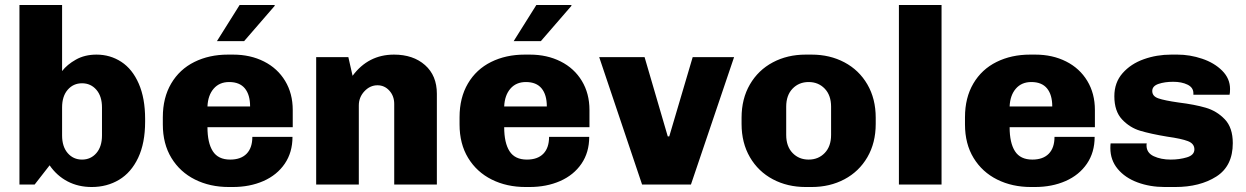

<svg xmlns="http://www.w3.org/2000/svg" viewBox="-20 -740 4996 770"><path d="M562 -263V-252Q562 -166 534 -107Q506 -48 457.5 -19Q409 10 348 10Q294 10 251 -12.5Q208 -35 179 -77L119 0H58V-720H229V-455Q249 -481 284.5 -501Q320 -521 367 -521Q422 -521 466.5 -492Q511 -463 536.5 -404.5Q562 -346 562 -263ZM229 -309V-197Q229 -152 251.5 -126Q274 -100 309 -100Q344 -100 366.5 -126Q389 -152 389 -197V-309Q389 -354 366.5 -380Q344 -406 309 -406Q274 -406 251.5 -380Q229 -354 229 -309Z M1154 -299V-230H812Q812 -167 833.5 -133.5Q855 -100 903 -100Q946 -100 969 -123.5Q992 -147 992 -191H1153Q1153 -129 1122 -83.5Q1091 -38 1036.5 -14Q982 10 913 10H898Q822 10 762 -20Q702 -50 667.5 -106.5Q633 -163 633 -241V-270Q633 -348 666.5 -405Q700 -462 759.5 -491.5Q819 -521 894 -521H915Q984 -521 1038.5 -493.5Q1093 -466 1123.5 -415.5Q1154 -365 1154 -299ZM812 -313H983Q983 -360 962 -385.5Q941 -411 899 -411Q860 -411 837 -384.5Q814 -358 812 -313ZM1081 -720 1082 -717 959 -575H850L941 -720Z M1732 -364V0H1561V-323Q1561 -355 1541.5 -376.5Q1522 -398 1494 -398Q1464 -398 1441.5 -374Q1419 -350 1419 -317V0H1248V-511H1377L1394 -436Q1457 -521 1560 -521Q1637 -521 1684.5 -479Q1732 -437 1732 -364Z M2344 -299V-230H2002Q2002 -167 2023.5 -133.5Q2045 -100 2093 -100Q2136 -100 2159 -123.5Q2182 -147 2182 -191H2343Q2343 -129 2312 -83.5Q2281 -38 2226.5 -14Q2172 10 2103 10H2088Q2012 10 1952 -20Q1892 -50 1857.5 -106.5Q1823 -163 1823 -241V-270Q1823 -348 1856.5 -405Q1890 -462 1949.5 -491.5Q2009 -521 2084 -521H2105Q2174 -521 2228.5 -493.5Q2283 -466 2313.5 -415.5Q2344 -365 2344 -299ZM2002 -313H2173Q2173 -360 2152 -385.5Q2131 -411 2089 -411Q2050 -411 2027 -384.5Q2004 -358 2002 -313ZM2271 -720 2272 -717 2149 -575H2040L2131 -720Z M2658 -193H2664L2758 -511H2924L2751 0H2555L2383 -511H2565Z M2954 -243V-268Q2954 -344 2987.5 -401.5Q3021 -459 3079.5 -490Q3138 -521 3211 -521H3235Q3308 -521 3366.5 -490Q3425 -459 3458.5 -401.5Q3492 -344 3492 -268V-243Q3492 -167 3458.5 -109.5Q3425 -52 3366.5 -21Q3308 10 3235 10H3211Q3138 10 3079.5 -21Q3021 -52 2987.5 -109.5Q2954 -167 2954 -243ZM3313 -199V-312Q3313 -358 3287.5 -384.5Q3262 -411 3223 -411Q3184 -411 3158.5 -384.5Q3133 -358 3133 -312V-199Q3133 -153 3158.5 -126.5Q3184 -100 3223 -100Q3262 -100 3287.5 -126.5Q3313 -153 3313 -199Z M3756 -720V0H3585V-720Z M4371 -299V-230H4029Q4029 -167 4050.5 -133.5Q4072 -100 4120 -100Q4163 -100 4186 -123.5Q4209 -147 4209 -191H4370Q4370 -129 4339 -83.5Q4308 -38 4253.5 -14Q4199 10 4130 10H4115Q4039 10 3979 -20Q3919 -50 3884.5 -106.5Q3850 -163 3850 -241V-270Q3850 -348 3883.5 -405Q3917 -462 3976.5 -491.5Q4036 -521 4111 -521H4132Q4201 -521 4255.5 -493.5Q4310 -466 4340.5 -415.5Q4371 -365 4371 -299ZM4029 -313H4200Q4200 -360 4179 -385.5Q4158 -411 4116 -411Q4077 -411 4054 -384.5Q4031 -358 4029 -313Z M4913 -383Q4913 -367 4911 -360H4766V-366Q4766 -389 4742.5 -400.5Q4719 -412 4685 -412Q4651 -412 4626 -403.5Q4601 -395 4601 -375Q4601 -354 4625.5 -345.5Q4650 -337 4706 -329Q4771 -321 4815.5 -308Q4860 -295 4892 -261.5Q4924 -228 4924 -166Q4924 -74 4858 -32Q4792 10 4693 10H4651Q4592 10 4542 -8.5Q4492 -27 4462.5 -62.5Q4433 -98 4433 -146Q4433 -158 4434 -165H4579Q4578 -162 4578 -157Q4578 -127 4607 -113.5Q4636 -100 4675 -100Q4710 -100 4740 -109Q4770 -118 4770 -141Q4770 -164 4744 -174Q4718 -184 4661 -192Q4595 -203 4553 -215.5Q4511 -228 4480 -261Q4449 -294 4449 -354Q4449 -409 4482 -446.5Q4515 -484 4567 -502.5Q4619 -521 4677 -521H4702Q4752 -521 4801 -504.5Q4850 -488 4881.5 -456.5Q4913 -425 4913 -383Z"/></svg>

Font: Chivo ExtraBold
Style: Regular
Weight: 800
Designer: Hector Gatti
Foundry: Omnibus-Type
Version: Version 1.007